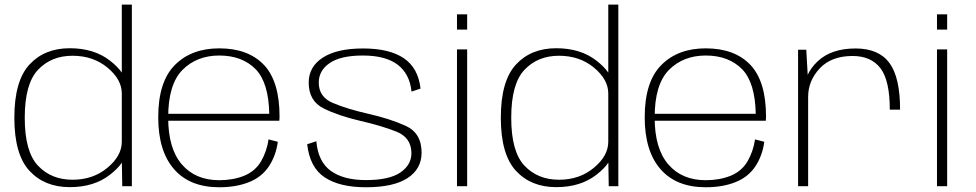

<svg xmlns="http://www.w3.org/2000/svg" viewBox="-20 -805 4218 830"><path d="M508.5 0H550V-785H506.5V-121ZM281.5 4Q386.5 4 455.2 -49.5Q524 -103 524 -152L506.5 -192Q506.5 -131.5 444.5 -79.8Q382.5 -28 293.5 -28Q202 -28 144.5 -88.5Q87 -149 87 -296Q87 -443 144.5 -503.5Q202 -564 293.5 -564Q382.5 -564 444.5 -512.8Q506.5 -461.5 506.5 -401L524 -440.5Q524 -489.5 455.2 -543Q386.5 -596.5 281.5 -596.5Q172.5 -596.5 107.2 -525.8Q42 -455 42 -296Q42 -137.5 107.2 -66.8Q172.5 4 281.5 4Z M928 4.5V-26Q824.5 -26 766 -94.5Q707 -162.5 707 -297.5Q707 -440.5 769 -503Q831 -565 928 -565Q1027.5 -565 1086 -505Q1141.5 -446.5 1144 -313H699.5V-283H1187.5Q1188.5 -292 1188.5 -300.5Q1188.5 -453 1121 -524.5Q1052.5 -596 928 -596Q807.5 -596 736 -524Q664 -452 664 -298Q664 -151.5 733 -73Q801 4.5 928 4.5ZM928 -26V4.5Q1001 4.5 1056 -17.5Q1111 -39 1142.5 -86Q1173 -132.5 1181 -192L1141 -202.5Q1133.5 -151 1108.5 -107.5Q1083 -64.5 1035 -45Q987 -26 928 -26Z M1561.5 4.5Q1681.5 4.5 1742 -35.2Q1802.5 -75 1802.5 -145Q1802.5 -229.5 1734.2 -260.8Q1666 -292 1570 -313.5Q1480.5 -334 1419.2 -359.8Q1358 -385.5 1358 -448Q1358 -500.5 1405.8 -532.8Q1453.5 -565 1549 -565Q1646.5 -565 1698.8 -525.5Q1751 -486 1759 -409L1798 -422Q1788 -511 1725.8 -553.2Q1663.5 -595.5 1549.5 -595.5Q1436.5 -595.5 1375.5 -556Q1314.5 -516.5 1314.5 -448Q1314.5 -368.5 1378.8 -336.5Q1443 -304.5 1537.5 -282.5Q1629.5 -261.5 1694 -235.8Q1758.5 -210 1758.5 -142.5Q1758.5 -92 1710.5 -59.2Q1662.5 -26.5 1562 -26.5Q1465.5 -26.5 1410.2 -66.2Q1355 -106 1347.5 -194.5L1308 -181.5Q1319 -81 1383.8 -38.2Q1448.5 4.5 1561.5 4.5Z M1955.5 0H1999.5V-591.5H1955.5ZM1955.5 -743V-677H1999.5V-743Z M2611.5 0H2653V-785H2609.5V-121ZM2384.5 4Q2489.5 4 2558.2 -49.5Q2627 -103 2627 -152L2609.5 -192Q2609.5 -131.5 2547.5 -79.8Q2485.5 -28 2396.5 -28Q2305 -28 2247.5 -88.5Q2190 -149 2190 -296Q2190 -443 2247.5 -503.5Q2305 -564 2396.5 -564Q2485.5 -564 2547.5 -512.8Q2609.5 -461.5 2609.5 -401L2627 -440.5Q2627 -489.5 2558.2 -543Q2489.5 -596.5 2384.5 -596.5Q2275.5 -596.5 2210.2 -525.8Q2145 -455 2145 -296Q2145 -137.5 2210.2 -66.8Q2275.5 4 2384.5 4Z M3031 4.5V-26Q2927.5 -26 2869 -94.5Q2810 -162.5 2810 -297.5Q2810 -440.5 2872 -503Q2934 -565 3031 -565Q3130.5 -565 3189 -505Q3244.5 -446.5 3247 -313H2802.5V-283H3290.5Q3291.5 -292 3291.5 -300.5Q3291.5 -453 3224 -524.5Q3155.5 -596 3031 -596Q2910.5 -596 2839 -524Q2767 -452 2767 -298Q2767 -151.5 2836 -73Q2904 4.5 3031 4.5ZM3031 -26V4.5Q3104 4.5 3159 -17.5Q3214 -39 3245.5 -86Q3276 -132.5 3284 -192L3244 -202.5Q3236.5 -151 3211.5 -107.5Q3186 -64.5 3138 -45Q3090 -26 3031 -26Z M3826.5 -331H3871Q3871 -470.5 3824.8 -533Q3778.5 -595.5 3678.5 -595.5Q3573.5 -595.5 3514.5 -539.8Q3455.5 -484 3455.5 -406.5L3473.5 -386Q3473.5 -456 3523.8 -509.5Q3574 -563 3665.5 -563Q3745.5 -563 3786 -510.2Q3826.5 -457.5 3826.5 -331ZM3430 0H3473.5V-448.5L3465.5 -590H3430Z M4030.5 0H4074.5V-591.5H4030.5ZM4030.5 -743V-677H4074.5V-743Z"/></svg>

Font: Anybody SemiExpanded ExtraLight
Style: Regular
Weight: 250
Width: 6
Version: Version 1.113;gftools[0.9.25]